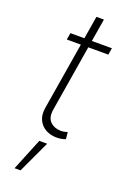

<svg xmlns="http://www.w3.org/2000/svg" viewBox="-172 -734 697 1035"><g transform="rotate(20 176.5 -217.0)"><path d="M328.1 -545.5 321.4 -506.7H206.7L144.5 -128.9Q136 -79.2 160.2 -56.1Q184.3 -33 221.2 -33Q232.2 -33 241.1 -35Q250 -36.9 258.9 -39.4L262.8 0Q251.8 3.9 239.5 6.4Q227.3 8.9 210.6 8.9Q176.5 8.9 149 -6.4Q121.4 -21.7 107.6 -50.6Q93.8 -79.5 100.5 -121.1L164.1 -506.7H83.5L89.8 -545.5H170.1L191.8 -676.1H234.7L213.1 -545.5ZM56.1 241.5 131 57.5H176.1L90.2 241.5Z"/></g></svg>

Font: Inter Extra Light  BETA
Style: Italic
Weight: 200
Italic angle: 9.39999°
Designer: Rasmus Andersson
Foundry: rsms
Version: Version 3.011;git-f93a4a705